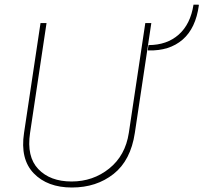

<svg xmlns="http://www.w3.org/2000/svg" viewBox="-20 -812 892 842"><path d="M85.4 -229 157.7 -710.9H184.1L111.8 -229Q96.2 -125 147.9 -70.6Q199.7 -16.1 293.9 -16.1Q388.2 -16.1 459 -73Q529.8 -129.9 544.9 -229L617.2 -710.9H643.6L571.3 -229Q553.2 -108.4 478 -49.1Q402.8 10.3 295.4 10.3Q188 10.3 127.9 -52Q67.9 -114.3 85.4 -229ZM851.1 -791.5 852.1 -788.6Q838.4 -688 780.8 -638.2Q723.1 -588.4 630.9 -590.8L627.9 -592.3L631.3 -614.3Q711.9 -614.3 763.7 -660.2Q815.4 -706.1 828.6 -791.5Z"/></svg>

Font: Roboto-ThinItalic
Style: Italic
Weight: 250
Italic angle: -12°
Designer: Google
Version: Version 1.100141; 2013; ttfautohint (v0.94.14-c901) -l 8 -r 